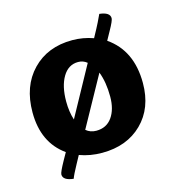

<svg xmlns="http://www.w3.org/2000/svg" viewBox="-99 -647 741 815"><g transform="rotate(-15 271.5 -239.0)"><path d="M271 10Q218 10 172 -7L153 28Q131 68 125 85Q79 80 79 54Q79 44 104 -1L122 -33Q29 -99 29 -232Q29 -347 95.5 -416Q162 -485 271 -485Q318 -485 363 -469L383 -506Q393 -524 411 -563Q457 -558 457 -532Q457 -521 435 -482L414 -444Q514 -375 514 -232Q514 -122 447 -56Q380 10 271 10ZM365 -212Q365 -276 347 -322L226 -103Q245 -87 271 -87Q316 -87 340.5 -121.5Q365 -156 365 -212ZM271 -389Q228 -389 203.5 -348Q179 -307 179 -240Q179 -194 191 -158L310 -375Q293 -389 271 -389Z"/></g></svg>

Font: Overlock
Style: Black
Weight: 900
Designer: Dario Muhafara
Foundry: Dario Manuel Muhafara
Version: Version 1.001